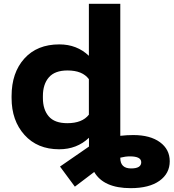

<svg xmlns="http://www.w3.org/2000/svg" viewBox="-20 -770 907 1003"><path d="M40.5 -257.8V-268.1Q40.5 -390.1 107.2 -464.1Q173.8 -538.1 290 -538.1Q381.8 -538.1 444.3 -478.5V-750H608.4V-60.5Q642.6 -64.5 676.3 -64.5Q764.6 -64.5 815.7 -27.1Q866.7 10.3 866.7 72.3Q866.7 136.2 813 174.6Q759.3 212.9 662.6 212.9Q521.5 212.9 472.2 128.4L371.1 205.1L293.5 100.1L444.8 -4.4V-50.3Q381.8 9.8 289.1 9.8Q175.3 9.8 107.9 -65.2Q40.5 -140.1 40.5 -257.8ZM332.5 -401.9Q266.6 -401.9 235.4 -366Q204.1 -330.1 204.1 -268.1V-257.8Q204.1 -197.8 234.6 -162.1Q265.1 -126.5 331.5 -126.5Q409.7 -126.5 444.3 -170.9V-356.4Q411.1 -401.9 332.5 -401.9ZM658.7 46.9Q634.8 46.9 608.4 53.7V55.2Q608.4 109.9 665 109.9Q717.8 109.9 717.8 77.6Q717.8 46.9 658.7 46.9Z"/></svg>

Font: Bert Sans Black
Style: Regular
Weight: 900
Designer: Christian Robertson, Adam Twardoch, & Cristiano Sobral
Foundry: Google
Version: Version 12.135;January 10, 2020;FontCreator 12.0.0.2547 64-b